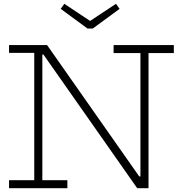

<svg xmlns="http://www.w3.org/2000/svg" viewBox="-20 -989 950 1009"><path d="M467.5 -839H440L299 -942.5L318 -969L453.5 -879L589.5 -969L608.5 -942.5ZM701 0 173.5 -752H227.5L755 0ZM27.5 -711V-752H227L226 -702.5H202.5V-42H334V0H27.5V-42H160V-711ZM577 -710V-752H893.5V-710H760.5V0H703L687 -62H718V-710Z"/></svg>

Font: Hepta Slab Light
Style: Regular
Weight: 300
Designer: Michael LaGattuta
Foundry: Michael LaGattuta
Version: Version 1.102